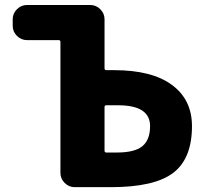

<svg xmlns="http://www.w3.org/2000/svg" viewBox="-20 -775 826 774"><path d="M408.2 -350.6Q401.4 -350.6 401.4 -343.8V-168Q401.4 -160.2 408.2 -160.2H452.1Q522.5 -160.2 553.7 -185.5Q585 -210.9 585 -266.6Q585 -350.6 456.1 -350.6ZM223.6 -605.5Q223.6 -613.3 216.8 -613.3H88.9Q65.4 -613.3 48.3 -630.4Q31.2 -647.5 31.2 -670.9V-697.3Q31.2 -720.7 48.3 -737.8Q65.4 -754.9 88.9 -754.9H343.8Q367.2 -754.9 384.3 -737.8Q401.4 -720.7 401.4 -697.3V-500Q401.4 -492.2 408.2 -492.2H439.5Q592.8 -492.2 673.3 -432.6Q753.9 -373 753.9 -266.6Q753.9 -135.7 678.2 -78.1Q602.5 -20.5 426.8 -20.5H281.2Q257.8 -20.5 240.7 -37.6Q223.6 -54.7 223.6 -78.1Z"/></svg>

Font: Gen Jyuu Gothic Heavy
Style: Bold
Weight: 900
Designer: [Source Han Sans]
Ryoko NISHIZUKA  (kana & ideographs); Paul D. Hunt (Latin, Greek & Cyrillic); Wenlong ZHANG  (bopomofo
Version: Version 1.002.20150607